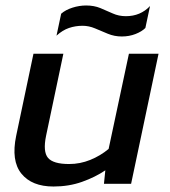

<svg xmlns="http://www.w3.org/2000/svg" viewBox="-20 -670 619 700"><path d="M424 -537Q397 -537 373 -547Q349 -557 326.5 -566.5Q304 -576 281 -576Q255 -576 231.5 -568Q208 -560 186 -540L203 -620Q219 -634 244 -642Q269 -650 294 -650Q323 -650 346 -640.5Q369 -631 391 -621Q413 -611 439 -611Q492 -611 527 -648L510 -568Q497 -555 474 -546Q451 -537 424 -537ZM175 10Q96 10 58 -37Q20 -84 39 -175L102 -474H211L148 -175Q136 -117 155 -94.5Q174 -72 232 -72Q272 -72 309 -87Q346 -102 376 -127L450 -474H558L458 0H359L364 -49Q327 -24 279 -7Q231 10 175 10Z"/></svg>

Font: Kanit
Style: Italic
Weight: 400
Italic angle: -12°
Designer: Katatrad Team
Foundry: CadsonDemak
Version: Version 2.000; ttfautohint (v1.8.3)